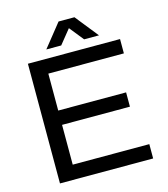

<svg xmlns="http://www.w3.org/2000/svg" viewBox="-125 -965 928 1063"><g transform="rotate(-15 338.5 -434.0)"><path d="M86.1 0V-686H614.2V-603.9H181.2V-392.2H570.2V-310.2H181.2V-82.1H620.2V0ZM205.1 -736 310.6 -868H401.6L507 -736H421.8L334.1 -845.1L378.1 -844.6L290.4 -736Z"/></g></svg>

Font: Archivo Variable SemiBold
Style: Regular
Weight: 600
Designer: Hector Gatti
Foundry: Omnibus-Type
Version: Version 2.001